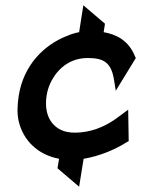

<svg xmlns="http://www.w3.org/2000/svg" viewBox="-20 -595 535 728"><path d="M51 -135C68 -63 123 -8 204 7L198 43L280 113L297 7C354 -2 415 -27 459 -55L468 -60L466 -179L417 -143C374 -113 322 -92 264 -92C245 -92 227 -95 212 -102C171 -121 146 -166 157 -234C160 -254 167 -273 176 -290C203 -339 248 -375 313 -375C375 -375 403 -357 413 -288L419 -251L495 -375L492 -381C468 -442 420 -465 373 -473L378 -505L296 -575L280 -473C264 -470 248 -465 232 -458C146 -424 69 -347 51 -232C46 -198 44 -165 51 -135Z"/></svg>

Font: Charger Pro
Style: BlkNarObl
Weight: 900
Designer: Jasper
Foundry: Cannot Into Space Fonts
Version: Version 1.09